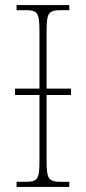

<svg xmlns="http://www.w3.org/2000/svg" viewBox="-20 -734 339 754"><path d="M45 0H252V-20H221C169 -20 163 -31 163 -108V-361H259V-386H163V-605C163 -683 168 -694 221 -694H252V-714H45V-694H81C129 -694 135 -683 135 -605V-386H39V-361H135V-108C135 -31 130 -20 79 -20H45Z"/></svg>

Font: Noto Serif SemiCondensed Thin
Style: Regular
Weight: 100
Width: 4
Designer: Monotype Design Team
Foundry: Monotype Imaging Inc.
Version: Version 2.015